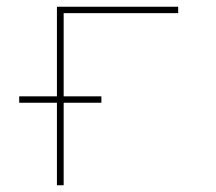

<svg xmlns="http://www.w3.org/2000/svg" viewBox="-20 -550 640 570"><path d="M149 0V-245H37V-264H149V-530H509V-511H169V-264H281V-245H169V0Z"/></svg>

Font: Iosevka Curly Thin Extended
Style: Regular
Weight: 100
Width: 7
Monospace: yes
Designer: Belleve Invis
Foundry: Belleve Invis
Version: Version 11.1.0; ttfautohint (v1.8.3)